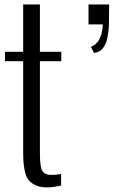

<svg xmlns="http://www.w3.org/2000/svg" viewBox="-20 -812 498 841"><path d="M430.2 -705.1H367.7V-792.5H458V-781.2Q458 -692.4 455.1 -676.3Q452.1 -660.2 449.7 -643.6Q445.8 -621.6 432.1 -602.5Q418.5 -583.5 391.6 -580.1L378.4 -606.9Q418.9 -622.1 428.2 -681.6Q430.2 -694.3 430.2 -705.1ZM81.5 -138.2V-543.9H2V-585H81.5V-792.5H154.8V-585H248.5V-543.9H154.8V-141.6Q154.8 -77.1 166.5 -61.5Q178.2 -45.9 203.6 -45.9Q228.5 -45.9 247.6 -49.8V0.5Q214.8 8.8 185.5 8.8Q156.2 8.8 137.2 0Q102.1 -15.1 91.8 -50.3Q81.5 -85.9 81.5 -138.2Z"/></svg>

Font: Oswald-Light
Style: Light
Weight: 300
Designer: vernon adams
Foundry: vernon adams
Version: Version ; ttfautohint (v0.92.18-e454-dirty) -l 8 -r 50 -G 20